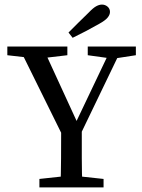

<svg xmlns="http://www.w3.org/2000/svg" viewBox="-20 -818 621 838"><path d="M152 0V-37L281 -51H302L432 -37V0ZM244 0Q246 -60 246.5 -127.5Q247 -195 247 -276H337Q337 -195 337 -128Q337 -61 340 0ZM263 -206 61 -615H165L330 -256H298L469 -615H516L319 -206ZM12 -577V-615H274V-577L155 -563H134ZM363 -577V-615H573V-577L482 -563H464ZM279 -676Q302 -699 323.5 -720.5Q345 -742 367 -763Q386 -783 399.5 -790.5Q413 -798 425 -798Q439 -798 449.5 -789Q460 -780 460 -766Q460 -754 450 -741.5Q440 -729 413 -714Q385 -698 355.5 -682.5Q326 -667 297 -653Z"/></svg>

Font: Lisu Bosa Light
Style: Regular
Weight: 300
Designer: David Morse, Annie Olsen, Victor Gaultney, Frank Grießhammer (Latin)
Foundry: SIL International
Version: Version 2.000